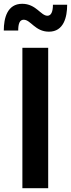

<svg xmlns="http://www.w3.org/2000/svg" viewBox="-40 -992 374 1012"><path d="M218 -825C296 -825 314 -902 314 -967H239C239 -931 230 -909 210 -909C175 -909 150 -972 77 -972C-2 -972 -20 -896 -20 -831H56C56 -866 63 -888 85 -888C122 -888 145 -825 218 -825ZM214 0V-740H78V0Z"/></svg>

Font: Be Vietnam Pro SemiBold
Style: Regular
Weight: 600
Designer: Lam Bao, Tony Le, Vietanh Nguyen
Foundry: Yellow Type Foundry
Version: Version 1.002